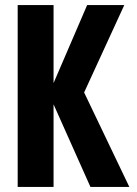

<svg xmlns="http://www.w3.org/2000/svg" viewBox="-20 -740 544 760"><path d="M50 0V-720H192V0ZM176 -374 325 -720H472L313 -374ZM338 0 171 -374H313L492 0Z"/></svg>

Font: Instrument Sans Condensed
Style: Bold
Weight: 700
Width: 3
Designer: Rodrigo Fuenzalida
Foundry: fragTYPE
Version: Version 1.000;gftools[0.9.28]